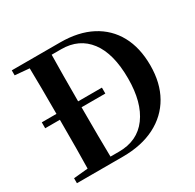

<svg xmlns="http://www.w3.org/2000/svg" viewBox="-160 -916 1108 1091"><g transform="rotate(-30 394.5 -370.5)"><path d="M439.6 -360.6H45.1V-399.4H439.6ZM45.1 0V-32.6L198.2 -47.3H212.6V0ZM138.6 0Q140.6 -85.2 141 -173.4Q141.4 -261.6 141.4 -359.2V-390.3Q141.4 -480 141 -567.1Q140.6 -654.1 138.6 -740.5H286.3Q284.6 -655.6 284.1 -568.2Q283.6 -480.8 283.6 -390.3V-359.2Q283.6 -263 284.1 -174.8Q284.6 -86.6 286.3 0ZM212.6 0V-35.6H342.2Q463.6 -35.6 529.1 -124.5Q594.7 -213.4 594.7 -370.5Q594.7 -533.7 529.9 -618.9Q465.1 -704.1 348.4 -704.1H212.6V-740.5H362.6Q482.1 -740.5 566.7 -696.3Q651.3 -652.1 696.4 -569.7Q741.4 -487.2 741.4 -371.9Q741.4 -256.6 694 -173.4Q646.6 -90.2 558 -45.1Q469.4 0 346.4 0ZM45.1 -707.9V-740.5H212.6V-694.2H198.2Z"/></g></svg>

Font: Noto Serif KR ExtraLight
Style: Regular
Weight: 200
Designer: Ryoko NISHIZUKA 西塚涼子 (kana & ideographs); Frank Grießhammer (Latin, Greek & Cyrillic); Wenlong ZHANG 张文龙 (bopomofo); San
Foundry: Adobe
Version: Version 2.002-H1;hotconv 1.1.0;makeotfexe 2.6.0